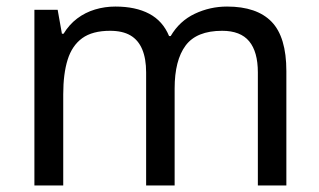

<svg xmlns="http://www.w3.org/2000/svg" viewBox="-20 -566 975 586"><path d="M673 -546Q764 -546 809 -499.5Q854 -453 854 -349V0H767V-345Q767 -408 740.5 -440Q714 -472 658 -472Q580 -472 546.5 -427Q513 -382 513 -296V0H426V-345Q426 -387 414 -415.5Q402 -444 378 -458Q354 -472 316 -472Q262 -472 231 -449.5Q200 -427 186.5 -384Q173 -341 173 -278V0H85V-536H156L169 -463H174Q191 -491 215.5 -509.5Q240 -528 270 -537Q300 -546 332 -546Q394 -546 435.5 -524Q477 -502 496 -456H501Q528 -502 574.5 -524Q621 -546 673 -546Z"/></svg>

Font: lgurmukhi15
Style: Book
Weight: 400
Designer: Jelle Bosma - Monotype Design Team
Foundry: Monotype Imaging Inc.
Version: Version 2.003